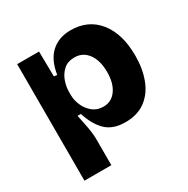

<svg xmlns="http://www.w3.org/2000/svg" viewBox="-162 -684 974 996"><g transform="rotate(-30 325.0 -186.0)"><path d="M63 170V-528H194L196 -378L215 -376Q228 -460 274 -501Q320 -542 390 -542Q495 -542 555.5 -466.5Q616 -391 616 -260Q616 -182 592.5 -120Q569 -58 521 -22Q473 14 400 14Q327 14 285.5 -25Q244 -64 220 -139H200Q209 -99 216.5 -58Q224 -17 224 19V170ZM341 -113Q390 -113 418.5 -153Q447 -193 447 -259Q447 -329 417 -369.5Q387 -410 337 -410Q296 -410 271 -387Q246 -364 235 -331.5Q224 -299 224 -271V-249Q224 -218 238 -186.5Q252 -155 278 -134Q304 -113 341 -113Z"/></g></svg>

Font: Bricolage Grotesque 12pt ExtraBold
Style: Regular
Weight: 800
Designer: Mathieu Triay
Foundry: Atelier Triay
Version: Version 1.001; ttfautohint (v1.8.4.7-5d5b);gftools[0.9.33.de